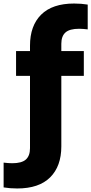

<svg xmlns="http://www.w3.org/2000/svg" viewBox="-82 -838 516 1088"><path d="M15.5 230Q-25.5 230 -61.5 224V83.5Q-48 85 -36.5 86Q-25 87 -13 87Q41 87 64.5 66Q88 45 88 2V-408H9V-548.5H88V-579.5Q88 -692 151.2 -755Q214.5 -818 338 -818Q379 -818 415 -812V-671.5Q401.5 -673 390 -674Q378.5 -675 366.5 -675Q312.5 -675 289 -654Q265.5 -633 265.5 -590V-548.5H393V-408H265.5V-8.5Q265.5 104 202.2 167Q139 230 15.5 230Z"/></svg>

Font: Encode Sans SmCnd XBd
Style: Regular
Weight: 800
Width: 4
Designer: Multiple Designers
Foundry: Impallari Type
Version: Version 3.002; ttfautohint (v1.8.3) -l 8 -r 50 -G 200 -x 14 